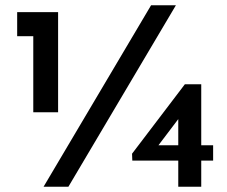

<svg xmlns="http://www.w3.org/2000/svg" viewBox="-20 -707 859 727"><path d="M646 -687 239 0H145L552 -687ZM787 -157V-99H742V0H655V-99H481L480 -125L680 -388H742V-157ZM45 -661H200V-282H106V-570H45ZM655 -157V-256L580 -157Z"/></svg>

Font: Reem Kufi Ink
Style: Regular
Weight: 400
Designer: Khaled Hosny
Version: Version 1.7